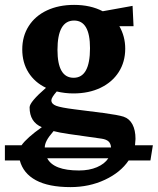

<svg xmlns="http://www.w3.org/2000/svg" viewBox="-51 -528 645 785"><path d="M30 128H-31V66H37Q59 35 120 -8Q70 -29 70 -89Q70 -111 137 -169Q91 -191 65.5 -231.5Q40 -272 40 -326Q40 -380 66.5 -421.5Q93 -463 141 -485.5Q189 -508 252 -508Q319 -508 369 -482L491 -504L495 -421H437Q461 -379 461 -329Q461 -275 434.5 -233.5Q408 -192 360 -169Q312 -146 249 -146Q215 -146 181 -154Q159 -129 159 -118Q159 -103 178.5 -95.5Q198 -88 254 -81Q313 -74 372.5 -66Q432 -58 454 -51Q478 -43 490.5 -19.5Q503 4 503 40Q503 48 501 66H574L564 128H475Q442 177 378 207Q314 237 237 237Q148 237 96 209Q44 181 30 128ZM317 -331Q317 -444 252 -444Q184 -444 184 -324Q184 -210 250 -210Q317 -210 317 -331ZM403 75Q402 59 393 50.5Q384 42 365 39L231 20Q190 14 168 8Q148 31 140 46.5Q132 62 132 75ZM272 169Q314 169 345.5 155.5Q377 142 392 119H142Q168 169 272 169Z"/></svg>

Font: Andada Pro ExtraBold
Style: Regular
Weight: 800
Designer: Carolina Giovagnoli
Foundry: Huerta Tipografica
Version: Version 3.005; ttfautohint (v1.8.4)